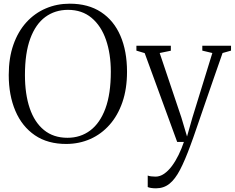

<svg xmlns="http://www.w3.org/2000/svg" viewBox="-20 -771 1275 1043"><path d="M341.5 11Q239.5 11.5 169.5 -36.2Q99.5 -84 63.5 -168.8Q27.5 -253.5 27.5 -363.5Q27.5 -456.5 52.8 -528.2Q78 -600 123.2 -649.8Q168.5 -699.5 228.8 -725.2Q289 -751 358.5 -751Q459.5 -751 529 -705.2Q598.5 -659.5 634.2 -576.5Q670 -493.5 670 -381Q670 -288.5 645 -216Q620 -143.5 575.2 -93Q530.5 -42.5 470.8 -16Q411 10.5 341.5 11ZM346.5 -22.5Q417.5 -22.5 470.5 -62.5Q523.5 -102.5 552.8 -182Q582 -261.5 582 -381Q582 -478.5 555.8 -554.5Q529.5 -630.5 477.5 -674Q425.5 -717.5 349.5 -717.5Q279 -717.5 226.2 -678.8Q173.5 -640 144.5 -561.5Q115.5 -483 115.5 -363.5Q115.5 -259.5 141.5 -183Q167.5 -106.5 219 -64.5Q270.5 -22.5 346.5 -22.5ZM827.5 252Q812 252 800.2 250Q788.5 248 782.5 245V182.5Q788.5 185.5 800.8 187Q813 188.5 825 188.5Q849 188.5 871.5 173Q894 157.5 913.8 131Q933.5 104.5 950 70.8Q966.5 37 979 0H942.5L766 -482.5L721 -496V-522.5H908V-495.5L847.5 -483L965.5 -132L996 -29.5L1025 -131.5L1133.5 -483L1079 -496V-522.5H1235V-496L1189 -483Q1162.5 -406.5 1138.2 -337.2Q1114 -268 1093.8 -208.8Q1073.5 -149.5 1057.5 -103.2Q1041.5 -57 1030.8 -26Q1020 5 1015 17.5Q985.5 98.5 958.5 150.5Q931.5 202.5 900.5 227.2Q869.5 252 827.5 252Z"/></svg>

Font: Merriweather 96pt Light
Style: Regular
Weight: 300
Version: Version 2.100